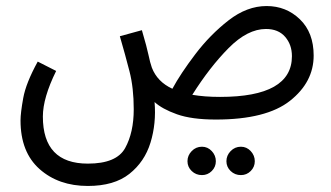

<svg xmlns="http://www.w3.org/2000/svg" viewBox="-20 -384 1097 636"><path d="M709 -63Q657 -63 617 -70Q675 -162 737.5 -225Q800 -288 861 -288Q902 -288 924.5 -262Q947 -236 947 -198Q947 -63 709 -63ZM271 232Q358 232 408.5 192Q459 152 478.5 88.5Q498 25 492 -46Q517 -23 566 -5.5Q615 12 695 12Q862 12 940.5 -50Q1019 -112 1019 -200Q1019 -276 973.5 -320Q928 -364 863 -364Q798 -364 737 -316.5Q676 -269 627 -204.5Q578 -140 551 -90Q501 -113 483 -160Q477 -177 472 -201.5Q467 -226 450 -284L377 -264Q395 -202 409 -147.5Q423 -93 423 -22Q423 55 394.5 106.5Q366 158 271 158Q122 158 122 2Q122 -60 166 -149L105 -180Q66 -109 57 -59.5Q48 -10 48 15Q48 120 111 176Q174 232 271 232ZM824 150Q824 131 810.5 116.5Q797 102 778 102Q758 102 744 116.5Q730 131 730 150Q730 169 744 182.5Q758 196 778 196Q797 196 810.5 182.5Q824 169 824 150ZM695 150Q695 131 681.5 116.5Q668 102 649 102Q629 102 615 116.5Q601 131 601 150Q601 169 615 182.5Q629 196 649 196Q668 196 681.5 182.5Q695 169 695 150Z"/></svg>

Font: Noto Sans Arabic Condensed
Style: Regular
Weight: 400
Width: 3
Designer: Nadine Chahine
Foundry: Monotype Imaging Inc.
Version: 1.001